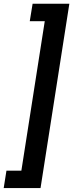

<svg xmlns="http://www.w3.org/2000/svg" viewBox="-85 -839 388 1018"><path d="M87.9 -819.3H282.7L129.9 158.2H-65.4L-50.8 65.9H28.3L152.3 -726.6H72.8Z"/></svg>

Font: TypoPRO Roboto
Style: Italic
Weight: 500
Italic angle: -12°
Designer: Google
Version: Version 2.136; 2016